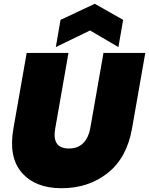

<svg xmlns="http://www.w3.org/2000/svg" viewBox="-20 -988 788 1015"><path d="M51 -309 121 -708H342L272 -309Q253 -203 344 -203Q392 -203 420 -231.5Q448 -260 457 -309L527 -708H748L678 -309Q651 -154 549.5 -73.5Q448 7 305 7Q167 7 95.5 -75Q24 -157 51 -309ZM631 -883 606 -739 456 -827 275 -739 300 -883 481 -968Z"/></svg>

Font: Poppins Black
Style: Italic
Weight: 900
Italic angle: -10°
Designer: Ninad Kale (Devanagari), Jonny Pinhorn (Latin)
Foundry: Indian Type Foundry
Version: Version 3.200;PS 1.000;hotconv 16.6.54;makeotf.lib2.5.65590